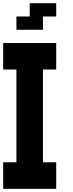

<svg xmlns="http://www.w3.org/2000/svg" viewBox="-20 -1187 457 1207"><path d="M0 -166.7H83.3V-750H0V-916.7H333.3V-750H250V-166.7H333.3V0H0ZM83.3 -1000V-1083.3H166.7V-1166.7H333.3V-1083.3H250V-1000Z"/></svg>

Font: Galmuri11 Bold
Style: Regular
Weight: 700
Designer: Lee Minseo (quiple)
Version: Version 2.397;hotconv 1.1.1;makeotfexe 2.6.0 DEVELOPMENT